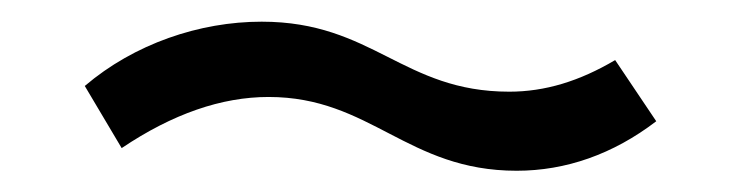

<svg xmlns="http://www.w3.org/2000/svg" viewBox="-20 -336 687 178"><path d="M92.8 -198.7C140.1 -230.5 185.5 -246.1 229 -246.1C323.7 -246.1 357.4 -177.7 459 -177.7C504.4 -177.7 548.3 -192.9 588.4 -223.6L550.3 -280.3C517.1 -260.7 485.3 -251 452.1 -251C353.5 -251 325.7 -315.9 222.6 -315.9C165 -315.9 104.5 -295.4 58.6 -256.3Z"/></svg>

Font: Pfont
Style: Regular
Weight: 400
Designer: Damoon Khanjanzadeh
Foundry: pfont
Version: Version 1.000;PS 000.300;hotconv 1.0.88;makeotf.lib2.5.64775